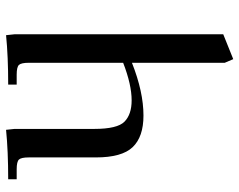

<svg xmlns="http://www.w3.org/2000/svg" viewBox="-98 -388 789 633"><g transform="rotate(-90 296.5 -71.5)"><path d="M22 -411V-439Q115 -439 185 -446L188 -418V-155Q188 -79 212 -55.5Q236 -32 282 -32Q334 -32 406 -60V-371Q406 -396 399 -403.5Q392 -411 367 -411H334V-439Q427 -439 497 -446L500 -418V270L418 303L406 275V-31Q310 7 232 7Q162 7 128 -28.5Q94 -64 94 -150V-371Q94 -396 87 -403.5Q80 -411 55 -411Z"/></g></svg>

Font: Dihjauti
Style: Bold
Weight: 700
Designer: T. Christopher White
Version: Version 3.0.0